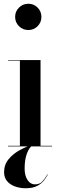

<svg xmlns="http://www.w3.org/2000/svg" viewBox="-20 -780 316 1023"><path d="M234.8 150Q227.2 164 214.3 181.1Q201.4 198.1 178.1 210.6Q154.8 223 116.2 223Q87.8 223 61.5 214Q35.2 205 18.5 186Q1.8 167 1.8 137Q1.8 97 26.1 67.9Q50.4 38.8 85.8 19.6Q121.2 0.4 154.8 -10L156.8 -8Q136.5 3.2 123.9 36.5Q111.2 69.8 111.2 118Q111.2 156.2 126.8 179.3Q142.2 202.4 166.2 202.4Q191.2 202.4 205.2 187.2Q219.1 172 232.8 149ZM60.6 -690Q60.6 -719.2 81.2 -739.6Q101.8 -760 131 -760Q160.2 -760 180.4 -739.6Q200.6 -719.2 200.6 -690Q200.6 -660.8 180.4 -640.4Q160.2 -620 131 -620Q101.8 -620 81.2 -640.4Q60.6 -660.8 60.6 -690ZM23 -3H86V-457H23V-460H196V-3H257.6V0H23Z"/></svg>

Font: Bodoni* 72 Medium
Style: Regular
Weight: 500
Version: Version 1.002; ttfautohint (v0.97) -l 8 -r 50 -G 200 -x 14 -